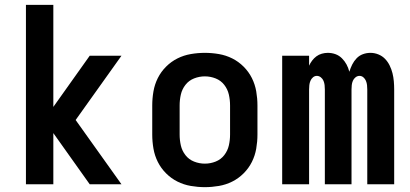

<svg xmlns="http://www.w3.org/2000/svg" viewBox="-20 -760 1690 792"><path d="M350 0 200 -211V0H87V-740H200V-319L350 -530H481L292 -265L481 0Z M825 12Q796 12 767 7Q738 2 712 -11Q686 -24 665 -45Q644 -66 631 -92Q618 -118 613 -147Q608 -176 608 -205V-325Q608 -354 613 -383Q618 -412 631 -438Q644 -464 665 -485Q686 -506 712 -519Q738 -532 767 -537Q796 -542 825 -542Q854 -542 883 -537Q912 -532 938 -519Q964 -506 985 -485Q1006 -464 1019 -438Q1032 -412 1037 -383Q1042 -354 1042 -325V-205Q1042 -176 1037 -147Q1032 -118 1019 -92Q1006 -66 985 -45Q964 -24 938 -11Q912 2 883 7Q854 12 825 12ZM825 -85Q848 -85 869.5 -93.5Q891 -102 905 -120Q919 -138 924 -160Q929 -182 929 -205V-325Q929 -348 924 -370Q919 -392 905 -410Q891 -428 869.5 -436.5Q848 -445 825 -445Q802 -445 780.5 -436.5Q759 -428 745 -410Q731 -392 726 -370Q721 -348 721 -325V-205Q721 -182 726 -160Q731 -138 745 -120Q759 -102 780.5 -93.5Q802 -85 825 -85Z M1144 0V-530H1255V-489Q1260 -500 1267.5 -510Q1275 -520 1285 -527.5Q1295 -535 1307.5 -538.5Q1320 -542 1332 -542Q1349 -542 1364 -536.5Q1379 -531 1390.5 -519.5Q1402 -508 1409.5 -494Q1417 -480 1421 -464Q1426 -480 1433 -494Q1440 -508 1451 -519.5Q1462 -531 1477 -536.5Q1492 -542 1508 -542Q1525 -542 1541 -535.5Q1557 -529 1568.5 -517Q1580 -505 1587.5 -489.5Q1595 -474 1599 -458Q1603 -442 1604.5 -425Q1606 -408 1606 -391V0H1495V-391Q1495 -400 1494 -409Q1493 -418 1489.5 -426.5Q1486 -435 1479 -441Q1472 -447 1463 -447Q1454 -447 1446.5 -441Q1439 -435 1435.5 -426.5Q1432 -418 1431 -409Q1430 -400 1430 -391V0H1320V-391Q1320 -400 1319 -409Q1318 -418 1314.5 -426.5Q1311 -435 1303.5 -441Q1296 -447 1287 -447Q1278 -447 1271 -441Q1264 -435 1260.5 -426.5Q1257 -418 1256 -409Q1255 -400 1255 -391V0Z"/></svg>

Font: Lode Term
Style: Bold
Weight: 700
Monospace: yes
Designer: Belleve Invis
Foundry: Belleve Invis
Version: Version 29.2.0